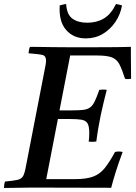

<svg xmlns="http://www.w3.org/2000/svg" viewBox="-32 -934 674 955"><path d="M-12 1Q-12 -6 -11 -15Q-10 -24 -7 -31Q36 -35 55.5 -39.5Q75 -44 83 -58.5Q91 -73 97 -107L189 -581Q193 -599 195 -612Q197 -625 197 -633Q197 -656 179.5 -660.5Q162 -665 110 -669Q111 -677 112 -684.5Q113 -692 117 -701Q136 -701 167.5 -700.5Q199 -700 236 -699.5Q273 -699 306 -699H443Q504 -699 547.5 -699.5Q591 -700 619 -701V-657Q619 -630 619.5 -602Q620 -574 620 -542Q604 -539 590 -542Q575 -589 562 -614Q549 -639 524.5 -648.5Q500 -658 451 -658H317L264 -385H325Q361 -385 382 -387.5Q403 -390 416 -399.5Q429 -409 439 -429.5Q449 -450 462 -487Q481 -490 499 -487Q492 -460 483.5 -425Q475 -390 469 -361Q463 -332 457 -297Q451 -262 447 -230Q427 -227 409 -230Q411 -241 411.5 -253Q412 -265 412 -273Q412 -307 403 -321Q394 -335 373.5 -338.5Q353 -342 316 -342H256L198 -43H340Q397 -43 431 -55.5Q465 -68 489 -98Q513 -128 540 -178Q559 -183 578 -178Q556 -119 542.5 -75Q529 -31 521 0Q423 0 323 -0.5Q223 -1 126 -1Q98 -1 57.5 0Q17 1 -12 1ZM297 -914Q300 -862 328 -841.5Q356 -821 402 -821Q449 -821 484.5 -842Q520 -863 545 -914Q553 -913 560.5 -911Q568 -909 575 -907Q567 -862 542 -825Q517 -788 479.5 -765.5Q442 -743 395 -743Q333 -743 296.5 -785.5Q260 -828 265 -907Q274 -909 280.5 -911Q287 -913 297 -914Z"/></svg>

Font: Tiro Devanagari Hindi
Style: Italic
Weight: 400
Italic angle: -11°
Designer: Devanagari: John Hudson & Fiona Ross, assisted by Paul Hanslow. Latin: John Hudson with Paul Hanslow, assisted by Kaja S
Foundry: Tiro Typeworks Ltd.
Version: Version 1.52